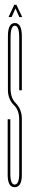

<svg xmlns="http://www.w3.org/2000/svg" viewBox="-20 -774 128 800"><path d="M41 6Q12 6 12 -45.5Q12 -97 12 -277H23Q23 -97 23 -51Q23 -5 41 -5Q60 -5 60 -51Q60 -97 60 -150Q60 -237 60 -275.8Q60 -314.5 39 -335Q13 -360 13 -400Q13 -440 13 -520Q13 -569 13 -623.5Q13 -678 42 -678Q71 -678 71 -623Q71 -568 71 -398H60Q60 -568 60 -617.5Q60 -667 42 -667Q24 -667 24 -617.5Q24 -568 24 -520Q24 -446 24 -406Q24 -366 44 -346Q71 -319 71 -279.5Q71 -240 71 -150Q71 -97 71 -45.5Q71 6 41 6ZM15.5 -703 39.5 -754H48.5L72.5 -703H60.5L44.5 -739L28.5 -703Z"/></svg>

Font: Anybody UltraCondensed Thin
Style: Regular
Weight: 100
Width: 1
Designer: Tyler Finck
Foundry: Etcetera Type Company
Version: Version 1.110